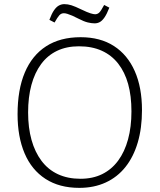

<svg xmlns="http://www.w3.org/2000/svg" viewBox="-20 -895 772 929"><path d="M364 14Q267 14 200 -29.5Q133 -73 99 -153Q65 -233 65 -342Q65 -461 100 -544Q135 -627 203 -671Q271 -715 370 -715Q465 -715 531 -672.5Q597 -630 632 -551Q667 -472 667 -362Q667 -275 646.5 -205.5Q626 -136 587 -87Q548 -38 491.5 -12Q435 14 364 14ZM369 -30Q429 -30 474.5 -52.5Q520 -75 551.5 -117.5Q583 -160 599.5 -220.5Q616 -281 616 -356Q616 -431 600 -488.5Q584 -546 552 -587Q520 -628 472.5 -649.5Q425 -671 362 -671Q302 -671 256 -649Q210 -627 179 -585Q148 -543 132 -484Q116 -425 116 -351Q116 -277 132.5 -218Q149 -159 181 -116.5Q213 -74 260.5 -52Q308 -30 369 -30ZM438 -782Q423 -782 404.5 -786.5Q386 -791 361 -804Q344 -813 330 -819Q316 -825 306 -828Q296 -831 289 -831Q276 -831 267 -821Q258 -811 244 -786L219 -799Q230 -829 241.5 -845.5Q253 -862 265.5 -868.5Q278 -875 291 -875Q308 -875 325.5 -869.5Q343 -864 374 -849Q403 -835 418 -830.5Q433 -826 440 -826Q451 -826 459.5 -833.5Q468 -841 484 -871L509 -858Q497 -827 485.5 -810.5Q474 -794 462.5 -788Q451 -782 438 -782Z"/></svg>

Font: Literata ExtraLight
Style: Regular
Weight: 250
Designer: Latin by Veronika Burian and Jose Scaglione. Greek by Irene Vlachou. Cyrillic by Vera Evstafieva.
Foundry: TypeTogether
Version: Version 3.103;gftools[0.9.29]